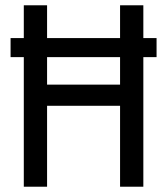

<svg xmlns="http://www.w3.org/2000/svg" viewBox="-20 -706 632 726"><path d="M572 -490V-562H522V-686H434V-562H158V-686H70V-562H20V-490H70V0H158V-306H434V0H522V-490ZM434 -386H158V-490H434Z"/></svg>

Font: Archivo Narrow
Style: Regular
Weight: 400
Designer: Hector Gatti
Foundry: Omnibus-Type
Version: Version 1.003;PS 001.003;hotconv 1.0.70;makeotf.lib2.5.58329